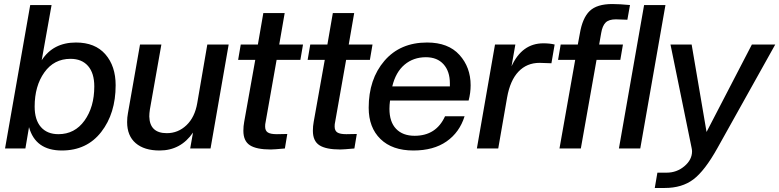

<svg xmlns="http://www.w3.org/2000/svg" viewBox="-20 -737 3868 953"><path d="M287 10Q156 10 124 -106L106 0H5L130 -712H236L187 -438Q244 -526 357 -526Q452 -526 503 -467.5Q554 -409 554 -314Q554 -174 482.5 -82Q411 10 287 10ZM270 -71Q351 -71 399.5 -138.5Q448 -206 448 -308Q448 -374 417 -409.5Q386 -445 330 -445Q248 -445 200 -377.5Q152 -310 152 -208Q152 -142 183 -106.5Q214 -71 270 -71Z M772 10Q696 10 653.5 -26.5Q611 -63 611 -131Q611 -155 615 -175L675 -516H781L724 -194Q721 -174 721 -159Q723 -76 808 -76Q864 -76 905.5 -115.5Q947 -155 959 -225L1009 -516H1115L1025 0H924L938 -79Q877 10 772 10Z M1324 5Q1253 5 1220.5 -16Q1188 -37 1188 -88Q1188 -111 1192 -132L1247 -440H1162L1175 -516H1260L1287 -672H1393L1366 -516H1484L1471 -440H1353L1298 -129Q1296 -122 1296 -109Q1296 -88 1309.5 -79.5Q1323 -71 1354 -71L1406 -72L1394 0Q1339 5 1324 5Z M1669 5Q1598 5 1565.5 -16Q1533 -37 1533 -88Q1533 -111 1537 -132L1592 -440H1507L1520 -516H1605L1632 -672H1738L1711 -516H1829L1816 -440H1698L1643 -129Q1641 -122 1641 -109Q1641 -88 1654.5 -79.5Q1668 -71 1699 -71L1751 -72L1739 0Q1684 5 1669 5Z M2032 10Q1927 10 1868.5 -47Q1810 -104 1810 -202Q1810 -344 1888 -435Q1966 -526 2100 -526Q2205 -526 2260.5 -464.5Q2316 -403 2316 -314Q2316 -276 2306 -238H1916Q1913 -216 1913 -197Q1913 -132 1946 -97.5Q1979 -63 2038 -63Q2145 -63 2189 -160H2286Q2261 -80 2196.5 -35Q2132 10 2032 10ZM2094 -453Q2032 -453 1988 -416Q1944 -379 1927 -308H2213V-323Q2213 -383 2181.5 -418Q2150 -453 2094 -453Z M2453 0H2347L2437 -516H2538L2519 -408Q2571 -522 2677 -522Q2709 -522 2733 -516L2717 -423L2658 -425Q2595 -425 2553.5 -381.5Q2512 -338 2497 -253Z M2863 0H2757L2835 -440H2750L2763 -516H2848L2858 -570Q2871 -648 2907 -682.5Q2943 -717 3019 -717Q3054 -717 3107 -712L3094 -639L3037 -641Q3002 -641 2986 -625Q2970 -609 2964 -573L2954 -516H3072L3059 -440H2941Z M3158 0H3052L3177 -712H3283Z M3230 196 3243 120H3289Q3339 120 3377 88Q3415 56 3415 14Q3415 8 3413 -2L3308 -516H3413L3487 -82L3712 -516H3828L3541 -2Q3478 111 3421.5 153.5Q3365 196 3280 196Z"/></svg>

Font: Creato Display Medium
Style: Italic
Weight: 500
Italic angle: -10°
Version: Version 1.000